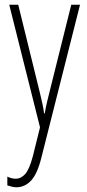

<svg xmlns="http://www.w3.org/2000/svg" viewBox="-20 -549 367 811"><path d="M19 -529H57L148 -159Q155 -130 158.5 -114Q162 -98 163.5 -88.5Q165 -79 166 -70H169Q174 -99 179 -119.5Q184 -140 189 -160L281 -529H318L155 116Q138 185 111.5 213.5Q85 242 49 242Q39 242 30 239.5Q21 237 11 234V197Q29 206 47 206Q68 206 86 186.5Q104 167 119 110L149 -11Z"/></svg>

Font: Noto Sans Lao Looped ExtraCondensed ExtraLight
Style: Regular
Weight: 200
Width: 2
Designer: Mark Frömberg, Ben Mitchell
Foundry: The Fontpad Ltd
Version: Version 1.002; ttfautohint (v1.8.4.7-5d5b)